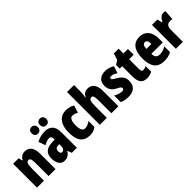

<svg xmlns="http://www.w3.org/2000/svg" viewBox="223 -1951 3146 3146"><g transform="rotate(-45 1796.0 -378.5)"><path d="M328 -563Q400 -563 440 -510Q480 -457 480 -360V0H318V-308Q318 -363 309 -391Q300 -419 270 -419Q236 -419 224 -383Q212 -347 212 -253V0H50V-553H177L195 -485H204Q242 -563 328 -563Z M795 -563Q878 -563 926 -513.5Q974 -464 974 -363V0H857L830 -73H827Q800 -31 768.5 -10.5Q737 10 685 10Q638 10 609 -16Q580 -42 567 -83Q554 -124 554 -169Q554 -258 601.5 -301.5Q649 -345 740 -349L812 -352V-366Q812 -434 759 -434Q712 -434 640 -393L598 -513Q639 -537 688.5 -550Q738 -563 795 -563ZM782 -245Q716 -242 716 -176Q716 -119 755 -119Q779 -119 795.5 -141Q812 -163 812 -198V-247ZM617 -690Q617 -727 636.5 -747Q656 -767 688 -767Q722 -767 741.5 -746Q761 -725 761 -690Q761 -656 741.5 -635Q722 -614 688 -614Q656 -614 636.5 -634Q617 -654 617 -690ZM810 -690Q810 -727 829.5 -747Q849 -767 882 -767Q917 -767 936 -746Q955 -725 955 -690Q955 -656 936 -635Q917 -614 882 -614Q848 -614 829 -634.5Q810 -655 810 -690Z M1277 10Q1165 10 1110 -58.5Q1055 -127 1055 -274Q1055 -355 1078.5 -420.5Q1102 -486 1151.5 -524.5Q1201 -563 1280 -563Q1326 -563 1363 -552.5Q1400 -542 1433 -521L1390 -392Q1341 -425 1291 -425Q1258 -425 1238.5 -386Q1219 -347 1219 -274Q1219 -128 1295 -128Q1358 -128 1419 -177V-39Q1360 10 1277 10Z M1668 -621Q1668 -587 1665 -552.5Q1662 -518 1655 -485H1664Q1697 -563 1784 -563Q1856 -563 1896 -510Q1936 -457 1936 -360V0H1774V-308Q1774 -419 1731 -419Q1691 -419 1679.5 -379Q1668 -339 1668 -253V0H1506V-760H1668Z M2357 -170Q2357 -81 2307 -35.5Q2257 10 2168 10Q2128 10 2088.5 3Q2049 -4 2011 -21V-174Q2041 -156 2077.5 -142.5Q2114 -129 2151 -129Q2196 -129 2196 -161Q2196 -170 2191.5 -179Q2187 -188 2169.5 -200Q2152 -212 2113 -231Q2010 -283 2010 -400Q2010 -477 2057 -520Q2104 -563 2190 -563Q2233 -563 2271 -551Q2309 -539 2349 -516L2309 -393Q2284 -410 2256.5 -422Q2229 -434 2200 -434Q2166 -434 2166 -408Q2166 -399 2170.5 -392Q2175 -385 2192 -374Q2209 -363 2244 -342Q2294 -314 2325.5 -274Q2357 -234 2357 -170Z M2646 -130Q2661 -130 2679 -135Q2697 -140 2717 -149V-21Q2690 -6 2660.5 2Q2631 10 2597 10Q2515 10 2479.5 -37.5Q2444 -85 2444 -182V-420H2388V-506L2458 -548L2496 -664H2606V-553H2710V-420H2606V-184Q2606 -130 2646 -130Z M2981 -562Q3080 -562 3135 -497Q3190 -432 3190 -310V-225H2926Q2926 -170 2949 -144.5Q2972 -119 3020 -119Q3058 -119 3091 -129Q3124 -139 3162 -162V-30Q3126 -9 3085 0.5Q3044 10 2996 10Q2876 10 2821.5 -63Q2767 -136 2767 -274Q2767 -413 2821 -487.5Q2875 -562 2981 -562ZM2985 -437Q2960 -437 2943 -415Q2926 -393 2926 -339H3040Q3040 -392 3025 -414.5Q3010 -437 2985 -437Z M3539 -563Q3549 -563 3559 -562Q3569 -561 3584 -557L3571 -383Q3552 -389 3521 -389Q3473 -389 3451.5 -360.5Q3430 -332 3430 -278V0H3268V-553H3392L3415 -465H3423Q3433 -488 3449.5 -510.5Q3466 -533 3489 -548Q3512 -563 3539 -563Z"/></g></svg>

Font: Noto Sans Sinhala ExtraCondensed Black
Style: Regular
Weight: 900
Width: 2
Designer: Jelle Bosma - Monotype Design Team
Foundry: Monotype Imaging Inc.
Version: Version 2.006; ttfautohint (v1.8.4.7-5d5b)